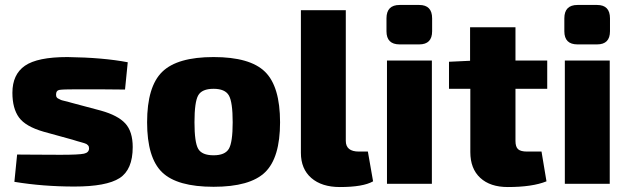

<svg xmlns="http://www.w3.org/2000/svg" viewBox="-20 -741 2533 774"><path d="M272 -178 156 -210Q83 -231 56.5 -267.5Q30 -304 30 -367Q30 -441 80.5 -476Q131 -511 252 -511Q396 -509 495 -490L484 -380Q418 -381 290 -381Q232 -381 219 -378.5Q206 -376 206 -360Q206 -357 206.5 -354Q207 -351 208.5 -349Q210 -347 211.5 -345.5Q213 -344 216 -343L222 -340Q225 -338 230.5 -336.5Q236 -335 240.5 -334Q245 -333 253 -331Q261 -329 267 -327L387 -295Q455 -276 485 -243.5Q515 -211 515 -148Q515 -57 462 -23Q409 11 280 11Q153 11 38 -8L49 -118Q59 -118 122 -117.5Q185 -117 224 -117Q298 -117 318.5 -121.5Q339 -126 339 -143Q339 -147 338 -150Q337 -153 334 -156Q331 -159 328.5 -160.5Q326 -162 319.5 -164Q313 -166 307.5 -167.5Q302 -169 291.5 -172Q281 -175 272 -178Z M841 -511Q988 -511 1048.5 -451.5Q1109 -392 1109 -248Q1109 -105 1048.5 -46.5Q988 12 841 12Q694 12 633.5 -46.5Q573 -105 573 -248Q573 -392 634 -451.5Q695 -511 841 -511ZM841 -383Q794 -383 779 -356.5Q764 -330 764 -248Q764 -167 779 -141Q794 -115 841 -115Q887 -115 902.5 -141Q918 -167 918 -248Q918 -330 902.5 -356.5Q887 -383 841 -383Z M1374 -700V-173Q1374 -130 1427 -130H1463L1484 -10Q1444 13 1350 13Q1277 13 1235 -23.5Q1193 -60 1193 -125V-700Z M1591 -721H1670Q1722 -721 1722 -667V-615Q1722 -562 1670 -562H1591Q1538 -562 1538 -615V-667Q1538 -721 1591 -721ZM1721 0H1540V-497H1721Z M2058 -383V-173Q2058 -149 2068.5 -139.5Q2079 -130 2105 -130H2163L2183 -10Q2126 13 2027 13Q1956 13 1916 -24Q1876 -61 1876 -128V-383H1790V-492L1875 -496V-631H2058V-497H2186V-383Z M2308 -721H2387Q2439 -721 2439 -667V-615Q2439 -562 2387 -562H2308Q2255 -562 2255 -615V-667Q2255 -721 2308 -721ZM2438 0H2257V-497H2438Z"/></svg>

Font: Ezarion Extra Bold
Style: Regular
Weight: 800
Designer: Natanael Gama
Version: Version 1.001;PS 001.001;hotconv 1.0.70;makeotf.lib2.5.58329